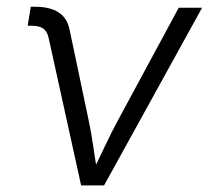

<svg xmlns="http://www.w3.org/2000/svg" viewBox="-20 -559 629 579"><path d="M224.6 0 126.5 -445.3Q122.1 -464.8 110.1 -473.1Q98.1 -481.4 75.2 -481.4H63.5L72.8 -538.6H85.4Q130.9 -538.6 157 -521.5Q183.1 -504.4 189.9 -469.2L246.1 -202.1Q255.4 -159.2 261.5 -116Q267.6 -72.8 274.9 -31.7H254.4Q275.4 -73.2 295.4 -116.2Q315.4 -159.2 338.9 -202.1L519 -535.6H589.4L293.9 0Z"/></svg>

Font: Inter 20pt Light
Style: Italic
Weight: 300
Italic angle: -9.3988°
Version: Version 4.001;git-66647c0bb